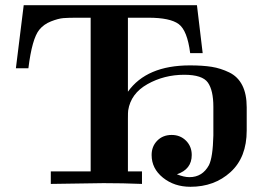

<svg xmlns="http://www.w3.org/2000/svg" viewBox="-20 -706 999 737"><path d="M41 -444 71 -686H736L758 -502H710Q699 -589 666 -613.5Q633 -638 550 -638H471V-354Q543 -455 709 -455Q758 -455 792.5 -449.5Q827 -444 860 -428Q893 -412 910 -378.5Q927 -345 927 -294V-205Q927 -102 865 -45.5Q803 11 711 11Q649 11 605.5 -24Q562 -59 562 -111Q562 -144 583.5 -166Q605 -188 639 -188Q672 -188 694 -166Q716 -144 716 -111Q716 -56 659 -37Q686 -26 707 -26Q757 -26 782 -72Q797 -102 799 -186V-296Q799 -359 778 -389Q757 -419 687 -419Q610 -419 546 -383Q482 -347 472 -282Q471 -276 471 -250V-48H525V0Q452 -3 377 -3Q376 -3 175 0V-48H328V-638H275Q243 -638 223.5 -636.5Q204 -635 176 -624Q148 -613 131 -592Q103 -558 89 -444Z"/></svg>

Font: CMU Serif
Style: Bold
Weight: 700
Version: Version 0.7.0